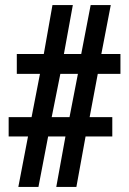

<svg xmlns="http://www.w3.org/2000/svg" viewBox="-20 -734 506 754"><path d="M52 0 90 -198H14V-274H104L137 -444H46V-522H152L186 -714H266L231 -522H299L336 -714H415L378 -522H453V-444H364L332 -274H421V-198H316L280 0H201L237 -198H169L131 0ZM183 -274H253L286 -444H217Z"/></svg>

Font: Noto Serif Thai ExtraCondensed Black
Style: Regular
Weight: 900
Width: 2
Designer: Monotype Design Team
Foundry: Monotype Imaging Inc.
Version: Version 2.002; ttfautohint (v1.8.4.7-5d5b)